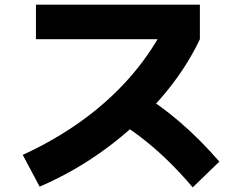

<svg xmlns="http://www.w3.org/2000/svg" viewBox="-20 -760 1040 828"><path d="M78 -92Q217 -156 331 -238Q445 -320 533 -418.5Q621 -517 681 -629L730 -591H135V-740H842V-591Q779 -458 675 -338Q571 -218 437.5 -119.5Q304 -21 151 45ZM811 48Q755 -18 699.5 -71.5Q644 -125 585 -170Q526 -215 459 -255L566 -370Q663 -313 752.5 -236.5Q842 -160 926 -63Z"/></svg>

Font: M PLUS 1 ExtraBold
Style: Regular
Weight: 800
Designer: Coji Morishita
Foundry: UNDERFOREST DESIGN
Version: Version 1.001